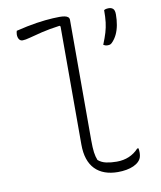

<svg xmlns="http://www.w3.org/2000/svg" viewBox="-86 -829 773 919"><g transform="rotate(-10 300.0 -370.0)"><path d="M53 -730Q81 -737 106 -742Q131 -747 153.5 -750.5Q176 -754 196 -756Q216 -758 233.5 -759Q251 -760 266 -760Q280 -760 290.5 -758Q301 -756 307 -751Q313 -746 313 -737Q313 -679 313 -620.5Q313 -562 313 -503.5Q313 -445 313 -386Q313 -327 313 -268.5Q313 -210 313 -152Q313 -115 316 -93Q319 -71 326 -54Q342 -40 365 -35Q388 -30 416 -30Q449 -30 476 -41.5Q503 -53 523 -75H529Q530 -71 530.5 -65.5Q531 -60 531 -54Q531 -46 529.5 -38Q528 -30 524.5 -23.5Q521 -17 515 -11Q505 -1 489.5 6Q474 13 454.5 16.5Q435 20 413 20Q378 20 350 10Q322 0 302.5 -20Q283 -40 273 -70Q263 -100 263 -140Q263 -197 263 -254.5Q263 -312 263 -369.5Q263 -427 263 -484.5Q263 -542 263 -599.5Q263 -657 263 -714L259 -718Q207 -711 170 -702Q133 -693 109.5 -686.5Q86 -680 73 -680Q62 -680 56 -689Q50 -698 50 -712Q50 -717 51 -721.5Q52 -726 53 -730ZM470 -586Q463 -586 458.5 -587.5Q454 -589 449 -592Q462 -624 469 -647.5Q476 -671 479 -695.5Q482 -720 482 -755Q486 -757 489 -758Q492 -759 496 -759.5Q500 -760 505 -760Q518 -760 526 -752.5Q534 -745 534 -725Q534 -698 529.5 -673.5Q525 -649 515.5 -629Q506 -609 491 -594Q487 -590 482.5 -588Q478 -586 470 -586Z"/></g></svg>

Font: Recursive Monospace Casual Light
Style: Regular
Weight: 300
Version: Version 1.047